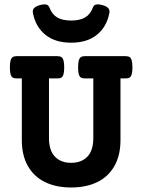

<svg xmlns="http://www.w3.org/2000/svg" viewBox="-20 -832 640 863"><path d="M575.2 -529.3Q575.2 -508.8 572 -498Q568.8 -487.3 562.5 -483.4Q556.2 -479.5 544.4 -479.5H521.5V-201.7Q521.5 -134.3 494.6 -86.4Q467.8 -38.6 418 -13.9Q368.2 10.7 299.8 10.7Q231.4 10.7 181.6 -13.9Q131.8 -38.6 105 -86.4Q78.1 -134.3 78.1 -201.7V-479.5H55.2Q43.5 -479.5 37.1 -483.4Q30.8 -487.3 27.6 -498Q24.4 -508.8 24.4 -529.3Q24.4 -549.8 27.6 -560.5Q30.8 -571.3 37.1 -575.4Q43.5 -579.6 55.2 -579.6H237.8Q249.5 -579.6 255.9 -575.4Q262.2 -571.3 265.4 -560.5Q268.6 -549.8 268.6 -529.3Q268.6 -508.8 265.4 -498Q262.2 -487.3 255.9 -483.4Q249.5 -479.5 237.8 -479.5H200.2V-211.4Q200.2 -155.3 227.1 -127.7Q253.9 -100.1 299.8 -100.1Q345.7 -100.1 372.6 -127.7Q399.4 -155.3 399.4 -211.4V-479.5H361.8Q350.1 -479.5 343.8 -483.4Q337.4 -487.3 334.2 -498Q331.1 -508.8 331.1 -529.3Q331.1 -549.8 334.2 -560.5Q337.4 -571.3 343.8 -575.4Q350.1 -579.6 361.8 -579.6H544.4Q556.2 -579.6 562.5 -575.4Q568.8 -571.3 572 -560.5Q575.2 -549.8 575.2 -529.3ZM472.2 -780.3Q472.2 -775.9 471.7 -773.9Q460 -711.9 416 -676Q372.1 -640.1 299.8 -640.1Q227.5 -640.1 183.6 -676Q139.6 -711.9 127.9 -773.9Q127.4 -775.9 127.4 -780.3Q127.4 -790.5 135.3 -797.6Q143.1 -804.7 159.7 -809.1Q171.4 -812.5 180.7 -812.5Q196.3 -812.5 201.7 -799.3Q212.9 -768.1 236.6 -753.9Q260.3 -739.7 299.8 -739.7Q339.4 -739.7 363 -753.9Q386.7 -768.1 397.9 -799.3Q403.3 -812.5 418.9 -812.5Q428.2 -812.5 439.9 -809.1Q456.5 -804.7 464.4 -797.6Q472.2 -790.5 472.2 -780.3Z"/></svg>

Font: Courier Prime
Style: Bold
Weight: 700
Designer: Alan Dague-Greene, Quote-Unquote Apps
Foundry: Quote-Unquote Apps
Version: Version 3.018